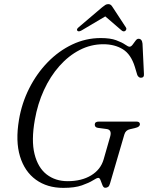

<svg xmlns="http://www.w3.org/2000/svg" viewBox="-20 -898 718 931"><path d="M468.5 -713.5Q515 -713.5 543.2 -703Q571.5 -692.5 586.5 -682Q601.5 -671.5 608 -671.5Q615.5 -671.5 622.8 -681Q630 -690.5 637 -700.2Q644 -710 651.5 -710Q668.5 -710 671 -686.5L678 -539Q679.5 -521.5 663.5 -521Q657.5 -520.5 652.5 -525Q647.5 -529.5 645.5 -535L634 -573.5Q615 -635 575.5 -659.2Q536 -683.5 481 -683.5Q420.5 -683.5 366.2 -655.5Q312 -627.5 267.8 -577.5Q223.5 -527.5 193 -461Q162.5 -394.5 149 -317.5Q131 -217 147.5 -151Q164 -85 206.2 -52.2Q248.5 -19.5 308 -19.5Q375.5 -19.5 421.8 -47.5Q468 -75.5 482.5 -125L514 -235Q524 -269.5 496 -272.5L455 -278Q439.5 -280 439.5 -294Q439.5 -308.5 460 -308.5H641.5Q659 -308.5 658.5 -294.5Q657 -282.5 637.5 -278L610.5 -271.5Q589 -267 583 -246L514 -10Q510.5 3 504.8 7.8Q499 12.5 490 12.5Q482 12.5 477 0.5Q472 -11.5 467.8 -23.5Q463.5 -35.5 457 -35.5Q449.5 -35.5 430.8 -23.5Q412 -11.5 377.2 0.8Q342.5 13 287 13Q209 13 154.2 -26.5Q99.5 -66 77 -139.8Q54.5 -213.5 72 -317Q85.5 -398 121.8 -469.8Q158 -541.5 211.2 -596.2Q264.5 -651 330.2 -682.2Q396 -713.5 468.5 -713.5ZM587 -748Q578.5 -742.5 569 -751L490.5 -818.5L376.5 -751Q361.5 -742.5 355.5 -748.5Q349 -755.5 361 -765.5L474.5 -862Q483.5 -869.5 490.2 -873.8Q497 -878 505 -878Q513 -878 517.8 -873.8Q522.5 -869.5 527 -862L590.5 -765Q594 -760 592.2 -755.2Q590.5 -750.5 587 -748Z"/></svg>

Font: Fraunces 72pt Soft Light
Style: Italic
Weight: 300
Italic angle: -16°
Version: Version 1.000;[b76b70a41]